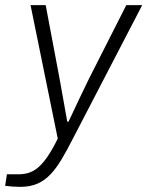

<svg xmlns="http://www.w3.org/2000/svg" viewBox="-50 -546 574 748"><path d="M29 182C132 182 172 114 233 -4L504 -526H442L296 -238C276 -197 239 -120 217 -72H212C203 -120 190 -198 182 -240L128 -526H69L175 -6C116 114 75 133 20 133H-23L-30 178C-17 180 11 182 29 182Z"/></svg>

Font: Archivo ExtraLight
Style: Italic
Weight: 200
Italic angle: -10°
Designer: Hector Gatti
Foundry: Omnibus-Type
Version: Version 2.001